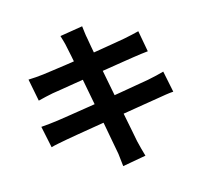

<svg xmlns="http://www.w3.org/2000/svg" viewBox="-121 -952 1241 1153"><g transform="rotate(-15 500.0 -375.5)"><path d="M364 -714Q360 -736 354.5 -754Q349 -772 344 -790L485 -813Q487 -798 489.5 -775.5Q492 -753 496 -735Q498 -721 505 -683Q512 -645 522 -591Q532 -537 544.5 -474.5Q557 -412 569 -348.5Q581 -285 592.5 -228Q604 -171 612.5 -127Q621 -83 625 -62Q630 -40 637 -14Q644 12 651 36L506 62Q502 34 500 8.5Q498 -17 493 -39Q489 -59 481.5 -100.5Q474 -142 463.5 -198Q453 -254 441 -317Q429 -380 417 -443Q405 -506 394.5 -561Q384 -616 376 -656.5Q368 -697 364 -714ZM91 -587Q115 -588 138 -589.5Q161 -591 184 -594Q206 -597 246 -602.5Q286 -608 338 -615.5Q390 -623 445.5 -632Q501 -641 553 -649.5Q605 -658 645.5 -665Q686 -672 709 -676Q733 -681 759 -686.5Q785 -692 803 -697L827 -566Q811 -565 784 -561Q757 -557 735 -554Q708 -550 664.5 -543Q621 -536 568 -527.5Q515 -519 460 -510.5Q405 -502 355 -493.5Q305 -485 267 -479Q229 -473 210 -470Q186 -465 165 -460.5Q144 -456 118 -449ZM92 -293Q112 -294 142.5 -297.5Q173 -301 196 -304Q223 -308 268 -315Q313 -322 369.5 -331Q426 -340 486 -349.5Q546 -359 603 -369Q660 -379 707 -387Q754 -395 783 -400Q812 -406 838.5 -412Q865 -418 885 -424L912 -292Q892 -291 863.5 -286.5Q835 -282 806 -277Q774 -272 726 -264Q678 -256 620.5 -246.5Q563 -237 503 -227.5Q443 -218 388 -208.5Q333 -199 289 -192Q245 -185 220 -180Q188 -174 162.5 -169Q137 -164 120 -159Z"/></g></svg>

Font: Noto Sans JP Thin
Style: Bold
Weight: 700
Version: Version 2.004-H2;hotconv 1.0.118;makeotfexe 2.5.65603